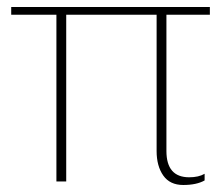

<svg xmlns="http://www.w3.org/2000/svg" viewBox="-20 -518 632 548"><path d="M427 -87V-476H169V0H141V-476H12V-498H579V-476H455V-87Q455 -12 520 -12Q547 -12 564 -22V-3Q541 10 503 10Q465 10 446 -17Q427 -44 427 -87Z"/></svg>

Font: Trirong Thin
Style: Regular
Weight: 250
Designer: Katatrad Team
Foundry: CadsonDemak
Version: Version 1.001